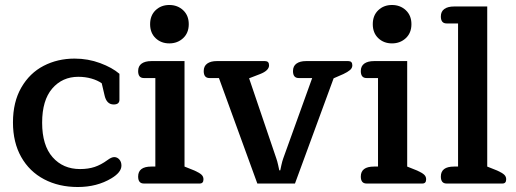

<svg xmlns="http://www.w3.org/2000/svg" viewBox="-20 -736 2071 770"><path d="M32 -245Q32 -327 65.5 -385Q99 -443 155 -472Q211 -501 279 -501Q333 -501 381.5 -483Q430 -465 459 -440V-336Q459 -317 436 -317Q407 -317 399 -355L388 -402Q371 -414 346.5 -421Q322 -428 294 -428Q230 -428 189.5 -381Q149 -334 149 -244Q149 -153 191 -105.5Q233 -58 301 -58Q334 -58 359.5 -66.5Q385 -75 411 -94Q427 -106 438 -106Q450 -106 458.5 -96.5Q467 -87 467 -72Q467 -45 427 -21Q369 14 292 14Q216 14 157 -17Q98 -48 65 -106.5Q32 -165 32 -245Z M582 -639Q582 -674 604 -695Q626 -716 659 -716Q692 -716 714.5 -695Q737 -674 737 -639Q737 -604 714.5 -583Q692 -562 659 -562Q626 -562 604 -583Q582 -604 582 -639ZM534 -28Q534 -68 587 -68H603V-423H557Q534 -423 534 -451Q534 -471 548 -481Q562 -491 587 -491H720V-68L760 -52Q780 -43 788 -35.5Q796 -28 796 -17Q796 0 781 0H557Q534 0 534 -28Z M858 -423H820Q797 -423 797 -451Q797 -471 811 -481Q825 -491 849 -491H1043Q1059 -491 1059 -474Q1059 -453 1023 -439L979 -422L1088 -101Q1092 -90 1095.5 -74Q1099 -58 1100 -53H1104Q1105 -58 1108.5 -74Q1112 -90 1116 -101L1232 -423H1178Q1155 -423 1155 -451Q1155 -471 1169 -481Q1183 -491 1207 -491H1377Q1393 -491 1393 -474Q1393 -463 1383.5 -455Q1374 -447 1357 -439L1318 -422L1163 0H1012Z M1475 -639Q1475 -674 1497 -695Q1519 -716 1552 -716Q1585 -716 1607.5 -695Q1630 -674 1630 -639Q1630 -604 1607.5 -583Q1585 -562 1552 -562Q1519 -562 1497 -583Q1475 -604 1475 -639ZM1427 -28Q1427 -68 1480 -68H1496V-423H1450Q1427 -423 1427 -451Q1427 -471 1441 -481Q1455 -491 1480 -491H1613V-68L1653 -52Q1673 -43 1681 -35.5Q1689 -28 1689 -17Q1689 0 1674 0H1450Q1427 0 1427 -28Z M1748 -28Q1748 -68 1801 -68H1817V-642H1771Q1748 -642 1748 -670Q1748 -690 1762 -700Q1776 -710 1801 -710H1934V-68L1974 -52Q1994 -43 2002 -35.5Q2010 -28 2010 -17Q2010 0 1995 0H1771Q1748 0 1748 -28Z"/></svg>

Font: Maitree Semibold
Style: Regular
Weight: 600
Designer: CadsonDemak Team
Foundry: CadsonDemak
Version: Version 1.000